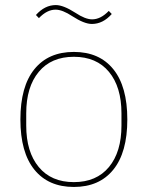

<svg xmlns="http://www.w3.org/2000/svg" viewBox="-20 -722 580 754"><path d="M340.8 -627.9Q311 -627.9 264.2 -658.2Q225.1 -684.1 198.2 -684.1Q164.6 -684.1 132.8 -650.9L121.1 -663.1Q155.8 -702.1 199.2 -702.1Q229 -702.1 275.9 -671.9Q314.9 -646 341.8 -646Q375.5 -646 407.2 -679.2L418.9 -667Q384.3 -627.9 340.8 -627.9ZM425 -55.7Q370.1 12.2 270 12.2Q169.9 12.2 115 -55.7Q60.1 -123.5 60.1 -252.9Q60.1 -382.3 115 -450.2Q169.9 -518.1 270 -518.1Q370.1 -518.1 425 -450.2Q480 -382.3 480 -252.9Q480 -123.5 425 -55.7ZM457 -229V-276.9Q457 -380.4 408 -439.7Q358.9 -499 270 -499Q181.2 -499 132.1 -439.7Q83 -380.4 83 -276.9V-229Q83 -125.5 132.1 -66.2Q181.2 -6.8 270 -6.8Q358.9 -6.8 408 -66.2Q457 -125.5 457 -229Z"/></svg>

Font: Anuphan Thin
Style: Regular
Weight: 250
Designer: Mike Abbink, Paul van der Laan, Pieter van Rosmalen, Mint Tantisuwanna
Foundry: Bold Monday; Cadson Demak
Version: Version 3.002;hotconv 1.0.109;makeotfexe 2.5.65596